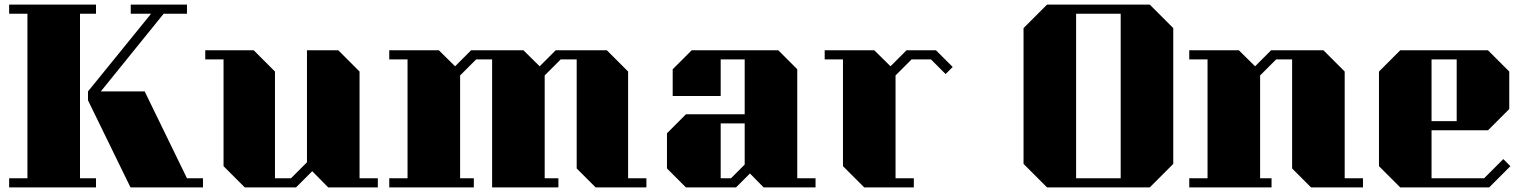

<svg xmlns="http://www.w3.org/2000/svg" viewBox="-20 -820 6663 840"><path d="M330 -40H400V0H20V-40H100V-760H20V-800H400V-760H330ZM868 -40V0H551L365 -381V-420L641 -760H552V-800H798V-760H696L421 -420H613L798 -40Z M1633 -40V0H1416L1346 -71L1275 0H1051L958 -93V-560H878V-600H1090L1183 -507V-40H1253L1323 -110V-600H1460L1553 -507V-40Z M2808 -40V0H2586L2503 -83V-560H2433L2363 -490V-40H2423V0H2133V-560H2063L1993 -490V-40H2053V0H1683V-40H1763V-560H1683V-600H1900L1971 -530L2041 -600H2270L2341 -530L2411 -600H2635L2728 -507V-40Z M2981 0H3200L3261 -61L3321 0H3548V-40H3468V-517L3385 -600H3006L2923 -517V-400H3133V-560H3238V-320H2981L2898 -237V-83ZM3133 -280H3238V-100L3178 -40H3133Z M4148 -527 4117 -496 4053 -560H3968L3898 -490V-40H3978V0H3761L3668 -93V-560H3588V-600H3805L3876 -530L3946 -600H4075Z M4561 0H5010L5113 -103V-697L5010 -800H4561L4458 -697V-103ZM4688 -760H4883V-40H4688Z M5943 -40V0H5716L5633 -83V-560H5563L5493 -490V-40H5543V0H5183V-40H5263V-560H5183V-600H5400L5471 -530L5541 -600H5770L5863 -507V-40Z M6106 0H6495L6588 -93L6557 -124L6473 -40H6243V-250H6490L6583 -343V-507L6490 -600H6106L6013 -507V-93ZM6243 -560H6353V-290H6243Z"/></svg>

Font: Kumar One
Style: Regular
Weight: 400
Designer: Parimal Parmar
Foundry: Indian Type Foundry
Version: Version 1.001;PS 1.001;hotconv 1.0.88;makeotf.lib2.5.647800